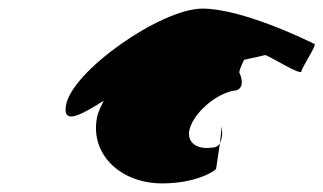

<svg xmlns="http://www.w3.org/2000/svg" viewBox="-20 -720 751 446"><path d="M133 -474C126 -428 171 -455 221 -486C214 -472 207 -458 205 -445C190 -362 259 -294 357 -294C434 -294 479 -322 482 -328L491 -388C488 -381 481 -377 471 -377C432 -372 408 -394 424 -430C439 -465 483 -501 521 -509C552 -510 540 -544 536 -551C535 -554 540 -567 547 -581L596 -592C603 -592 678 -544 680 -554C682 -565 718 -618 710 -618C710 -618 548 -700 450 -700C354 -700 145 -554 133 -474ZM495 -426 491 -388C499 -402 495 -426 495 -426Z"/></svg>

Font: Ampere
Style: SCExtIta
Weight: 400
Version: Version 1